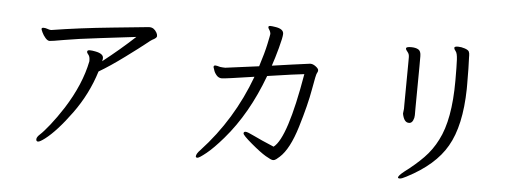

<svg xmlns="http://www.w3.org/2000/svg" viewBox="-52 -902 3104 1130"><g transform="rotate(5 1500.0 -337.0)"><path d="M163 -616Q163 -613 170.5 -596.5Q178 -580 191 -565Q204 -550 216 -550Q228 -550 300 -563Q372 -576 515 -593Q658 -610 723 -618Q637 -538 535 -458Q538 -470 538 -477Q538 -503 490 -512Q471 -516 456.5 -516Q442 -516 442 -506Q442 -499 451 -489Q460 -479 460 -455V-451Q433 -314 340 -167Q300 -105 264 -60Q228 -15 208.5 2.5Q189 20 189 33Q189 46 200 46Q211 46 240 24Q307 -27 392 -143.5Q477 -260 519 -396Q584 -434 668.5 -496.5Q753 -559 782 -582.5Q811 -606 817 -609Q844 -622 844 -633Q844 -644 838 -654Q822 -682 796 -682H791Q773 -680 577.5 -660.5Q382 -641 221 -615H217Q210 -615 198 -619.5Q186 -624 174.5 -624Q163 -624 163 -616Z M1532 -519Q1547 -562 1564.5 -626.5Q1582 -691 1582 -711Q1582 -741 1531 -748Q1513 -751 1502.5 -751Q1492 -751 1492 -743Q1492 -738 1497 -731Q1502 -724 1504.5 -716.5Q1507 -709 1507 -704Q1507 -699 1495.5 -644.5Q1484 -590 1458 -509L1260 -483Q1246 -483 1230 -485Q1209 -491 1203 -491H1199Q1191 -490 1191 -481L1196 -466Q1200 -450 1213 -434.5Q1226 -419 1245 -419Q1264 -419 1436 -445Q1340 -185 1157 12Q1133 36 1133 52Q1133 59 1143 59Q1153 59 1194 26Q1235 -7 1291 -72Q1425 -227 1510 -456Q1685 -482 1727 -486Q1662 -104 1584 -45Q1505 -78 1464.5 -98Q1424 -118 1412.5 -118Q1401 -118 1401 -107.5Q1401 -97 1455.5 -51Q1510 -5 1543 14.5Q1576 34 1586.5 34Q1597 34 1606 27Q1615 20 1625 11Q1682 -40 1723 -175Q1764 -310 1779.5 -400.5Q1795 -491 1800.5 -498.5Q1806 -506 1806 -515.5Q1806 -525 1789.5 -537.5Q1773 -550 1759 -550H1755Q1655 -537 1532 -519Z M2684 -671V-679Q2684 -694 2679.5 -703Q2675 -712 2654.5 -719Q2634 -726 2614.5 -726Q2595 -726 2593 -719V-717Q2593 -709 2602.5 -698Q2612 -687 2614 -649.5Q2616 -612 2616 -525Q2616 -295 2552 -172Q2521 -110 2473.5 -61.5Q2426 -13 2363 34Q2329 61 2329 72Q2329 77 2340 77Q2351 77 2379 62Q2544 -23 2612 -142Q2683 -264 2687 -482V-513Q2687 -612 2684 -671ZM2398 -590V-651Q2398 -681 2382 -690Q2366 -699 2339.5 -699Q2313 -699 2310 -691V-689Q2310 -681 2320.5 -669.5Q2331 -658 2331 -639V-612L2329 -362V-334L2326 -308V-304Q2336 -254 2364 -254H2369Q2382 -256 2389 -271Q2396 -286 2396 -302V-342Z"/></g></svg>

Font: LXGW WenKai Mono TC
Style: Regular
Weight: 400
Designer: LXGW / Fontworks Inc.
Foundry: LXGW / Fontworks Inc.
Version: Version 1.330